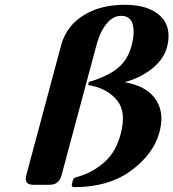

<svg xmlns="http://www.w3.org/2000/svg" viewBox="-20 -767 720 797"><path d="M117.7 0Q86.9 0 86.9 -24.4Q86.9 -31.7 88.9 -39.1L233.9 -579.6Q256.3 -662.6 333.5 -707.5Q401.4 -747.1 499 -747.1Q595.2 -747.1 644.5 -701.7Q679.7 -669.4 679.7 -617.7Q679.7 -602.1 676.3 -584Q663.6 -515.6 591.8 -467.8Q549.8 -439.9 497.6 -425.8Q577.1 -411.6 614.3 -369.6Q649.9 -329.6 649.9 -274.4Q649.9 -247.6 641.6 -217.3Q616.7 -125 520 -55.7Q428.2 9.8 289.6 9.8Q277.8 9.8 277.8 2Q277.8 0 278.3 -2L282.7 -18.6Q285.6 -28.8 295.4 -31.2Q354.5 -45.9 404.8 -86.4Q460 -130.4 481 -210.9Q490.2 -246.6 490.2 -274.9Q490.2 -317.4 469.7 -345.2Q429.7 -400.4 345.7 -414.1L349.1 -426.8Q429.2 -451.2 469.7 -484.9Q510.7 -519 525.9 -576.7Q534.7 -609.4 534.7 -634.8Q534.7 -652.3 530.8 -666.5Q521 -701.2 482.4 -701.2Q453.6 -701.2 430.2 -677.2Q397.9 -644.5 380.4 -579.6L235.4 -39.1Q225.1 0 186 0Z"/></svg>

Font: Cursive Sans
Style: Bold
Weight: 700
Italic angle: -15°
Designer: Wojciech Kalinowski "wmk69" (wmk69@o2.pl)
Foundry: Wojciech Kalinowski "wmk69" (wmk69@o2.pl)
Version: Wersja 3.1.0; 2022-02-18